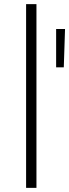

<svg xmlns="http://www.w3.org/2000/svg" viewBox="-20 -907 334 927"><path d="M106 -887H156V0H106ZM251 -767H294L288 -582H251Z"/></svg>

Font: Hilab Light
Style: Regular
Weight: 300
Designer: Cristianderson Lima
Foundry: Cristianderson
Version: Version 1.0